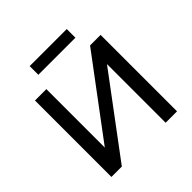

<svg xmlns="http://www.w3.org/2000/svg" viewBox="-225 -1070 1252 1252"><g transform="rotate(-45 401.5 -444.0)"><path d="M99 0V-705H204V-162H201L607 -705H704V0H599V-545H602L195 0ZM233 -808V-888H575V-808Z"/></g></svg>

Font: Nunito Sans 8pt SemiBold
Style: Regular
Weight: 600
Version: Version 3.101;gftools[0.9.27]